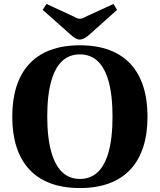

<svg xmlns="http://www.w3.org/2000/svg" viewBox="-20 -936 808 971"><path d="M196 -886 338 -760C354 -745 369 -736 383 -736C398 -736 416 -746 430 -759L572 -886L554 -916L423 -856C410 -849 395 -841 383 -841C373 -841 359 -849 345 -856L215 -916ZM42 -346C42 -120 154 15 384 15C614 15 726 -120 726 -346C726 -572 614 -707 384 -707C154 -707 42 -572 42 -346ZM219 -346C219 -467 237 -661 384 -661C531 -661 549 -467 549 -346C549 -225 531 -31 384 -31C239 -31 219 -225 219 -346Z"/></svg>

Font: Heuristica
Style: Bold
Weight: 700
Version: Version 1.0.1